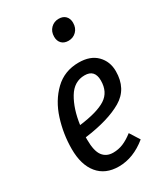

<svg xmlns="http://www.w3.org/2000/svg" viewBox="-195 -861 830 958"><g transform="rotate(-30 220.0 -382.5)"><path d="M128 -197V-183Q128 -118 149 -90Q170 -62 209 -62Q239 -62 266 -73Q293 -84 324 -108L360 -51Q283 12 199 12Q122 12 80 -39Q38 -90 38 -181Q38 -267 64 -349Q90 -431 145.5 -484.5Q201 -538 283 -538Q350 -538 386.5 -501Q423 -464 423 -408Q423 -307 344.5 -261Q266 -215 128 -197ZM134 -264Q239 -277 287 -308Q335 -339 335 -405Q335 -468 277 -468Q216 -468 181 -409.5Q146 -351 134 -264ZM242 -710Q242 -740 260.5 -758.5Q279 -777 306 -777Q331 -777 345 -762.5Q359 -748 359 -724Q359 -694 340.5 -675.5Q322 -657 295 -657Q270 -657 256 -671.5Q242 -686 242 -710Z"/></g></svg>

Font: Fira Sans Extra Condensed
Style: Italic
Weight: 400
Width: 3
Italic angle: -8°
Designer: Carrois Corporate & Edenspiekermann AG
Foundry: Carrois Corporate GbR & Edenspiekermann AG
Version: Version 4.203